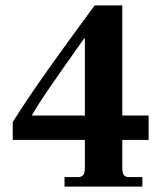

<svg xmlns="http://www.w3.org/2000/svg" viewBox="-20 -688 600 708"><path d="M218 0V-35H269Q280 -35 286.5 -42Q293 -49 293 -69V-172H27V-238Q77 -317 131 -394Q185 -471 236 -541Q287 -611 329 -668H431V-262H528V-172H431V-69Q431 -49 437 -42Q443 -35 456 -35H505V0ZM97 -262H293V-546H290Q256 -498 220.5 -447.5Q185 -397 152.5 -349.5Q120 -302 97 -262Z"/></svg>

Font: Frank Ruhl Libre
Style: Bold
Weight: 700
Designer: Yanek Iontef
Foundry: Fontef
Version: Version 6.004